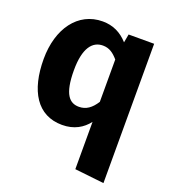

<svg xmlns="http://www.w3.org/2000/svg" viewBox="-149 -702 939 1053"><g transform="rotate(20 321.0 -176.0)"><path d="M427 -573 418 -524C378 -569 329 -592 270 -592C126 -592 35 -465 35 -288C35 -103 107 18 253 18C323 18 372 -12 405 -55V221L576 240V-573ZM306 -107C251 -107 212 -145 212 -287C212 -416 255 -468 316 -468C354 -468 379 -449 405 -419V-172C378 -129 347 -107 306 -107Z"/></g></svg>

Font: Glow Sans SC Normal ExtraBold
Style: Regular
Weight: 800
Designer: Ryoko NISHIZUKA (kana, bopomofo & ideographs); Paul D. Hunt (Latin, Greek & Cyrillic); Sandoll Communications, Soo-young
Version: Version 0.93